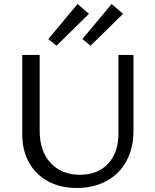

<svg xmlns="http://www.w3.org/2000/svg" viewBox="-20 -932 774 958"><path d="M221 -737 367 -912 424 -863 262 -704ZM391 -737 537 -912 594 -863 432 -704ZM91 -262V-658H178V-279Q178 -178 232.5 -119Q287 -60 379 -60Q468 -60 519.5 -115.5Q571 -171 571 -265V-658H646V-279Q646 -193 611 -128.5Q576 -64 511.5 -29Q447 6 363 6Q282 6 220.5 -27Q159 -60 125 -120.5Q91 -181 91 -262Z"/></svg>

Font: Ysabeau SC Medium
Style: Regular
Weight: 500
Designer: Christian Thalmann (Catharsis Fonts)
Version: Version 0.003